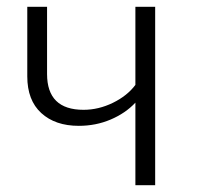

<svg xmlns="http://www.w3.org/2000/svg" viewBox="-20 -543 579 563"><path d="M435 -523V0H377V-242Q348 -211 304.5 -192.5Q261 -174 211 -174Q142 -174 101 -211.5Q60 -249 60 -319V-523H118V-326Q118 -221 225 -221Q269 -221 311 -241.5Q353 -262 377 -294V-523Z"/></svg>

Font: Fira Sans Light
Style: Regular
Weight: 300
Designer: bBox Type GmbH & Carrois Corporate GbR & Edenspiekermann AG
Foundry: bBox Type GmbH & Carrois Corporate GbR & Edenspiekermann AG
Version: Version 4.301